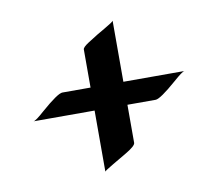

<svg xmlns="http://www.w3.org/2000/svg" viewBox="-56 -541 614 546"><g transform="rotate(-10 251.5 -267.5)"><path d="M477.5 -300.3Q471.2 -299.8 445.3 -276.9Q396 -233.9 382.8 -233.9H301.3V-124Q301.3 -115.2 272.2 -98.1Q243.2 -81.1 232.4 -74.7Q207.5 -60.1 206.5 -57.6V-233.9H30.3Q37.1 -234.4 62.5 -257.3Q111.8 -300.3 125 -300.3H206.5V-410.2Q206.5 -416.5 223.6 -427.5Q240.7 -438.5 252.7 -445.8Q264.6 -453.1 275.4 -459Q299.3 -472.7 301.3 -476.6V-300.3Z"/></g></svg>

Font: Fondamento
Style: Regular
Weight: 400
Version: Version 1.000